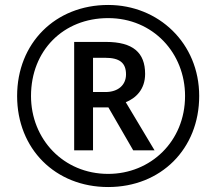

<svg xmlns="http://www.w3.org/2000/svg" viewBox="-20 -744 872 774"><path d="M416 10C629 10 783 -144 783 -357C783 -570 619 -724 416 -724C203 -724 49 -570 49 -357C49 -144 203 10 416 10ZM416 -43C235 -43 105 -184 105 -357C105 -540 235 -671 416 -671C597 -671 726 -530 726 -357C726 -174 587 -43 416 -43ZM279 -138H355V-311H417L517 -138H603L487 -332C527 -348 565 -383 565 -446C565 -532 516 -575 407 -575H279ZM405 -373H355V-511H404C462 -511 488 -491 488 -444C488 -402 457 -373 405 -373Z"/></svg>

Font: Noto Sans Mro
Style: Regular
Weight: 400
Designer: Monotype Design Team
Foundry: Monotype Imaging Inc.
Version: Version 2.001